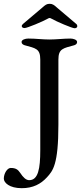

<svg xmlns="http://www.w3.org/2000/svg" viewBox="-89 -793 425 1006"><path d="M40 -646C53 -646 135 -680 161 -695C170 -700 172 -700 181 -695C207 -680 289 -645 302 -645C311 -645 316 -650 316 -656C316 -660 315 -664 310 -668L212 -751C193 -768 186 -773 171 -773C156 -773 149 -768 130 -751L32 -668C27 -664 25 -660 25 -656C25 -650 31 -646 40 -646ZM217 -481C217 -539 243 -540 300 -556C309 -559 315 -564 315 -573C315 -585 295 -591 280 -591C246 -591 205 -586 170 -586C134 -586 98 -591 59 -591C44 -591 24 -585 24 -573C24 -564 31 -559 40 -556C97 -540 122 -539 122 -481V-6C122 91 111 151 64 151C47 151 32 136 17 113C5 95 -7 87 -33 87C-51 87 -69 116 -69 143C-69 164 -40 193 25 193C84 193 125 171 157 136C188 102 217 70 217 -140Z"/></svg>

Font: EB Garamond SC 08
Style: Regular
Weight: 400
Version: Version 0.016